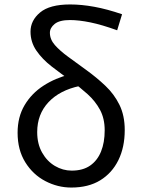

<svg xmlns="http://www.w3.org/2000/svg" viewBox="-20 -829 634 862"><path d="M300 13Q239 13 183.5 -16Q128 -45 93.5 -100.5Q59 -156 59 -233Q59 -304 90.5 -357Q122 -410 175.5 -444.5Q229 -479 294 -495L338 -443Q248 -424 197.5 -370Q147 -316 147 -236Q147 -183 169 -144Q191 -105 226.5 -84Q262 -63 302 -63Q352 -63 384.5 -85.5Q417 -108 433.5 -148.5Q450 -189 450 -244Q450 -297 429 -336Q408 -375 373 -406.5Q338 -438 298 -467Q254 -498 212 -530.5Q170 -563 143.5 -601.5Q117 -640 117 -687Q117 -737 160 -773Q203 -809 295 -809Q346 -809 403.5 -798.5Q461 -788 528 -765L506 -693Q437 -718 385.5 -728.5Q334 -739 294 -739Q247 -739 225.5 -721.5Q204 -704 204 -682Q204 -652 226.5 -626.5Q249 -601 286 -574Q323 -547 367 -515Q414 -481 453.5 -443.5Q493 -406 516.5 -358Q540 -310 540 -245Q540 -168 511.5 -110Q483 -52 430 -19.5Q377 13 300 13Z"/></svg>

Font: Noto Sans HK
Style: Regular
Weight: 400
Designer: Ryoko NISHIZUKA 西塚涼子 (kana, bopomofo & ideographs); Paul D. Hunt (Latin, Greek & Cyrillic); Sandoll Communications 산돌커뮤니
Foundry: Adobe
Version: Version 2.004-H2;hotconv 1.0.118;makeotfexe 2.5.65603